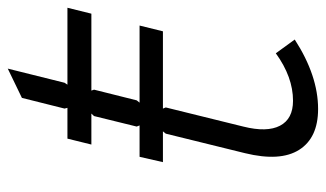

<svg xmlns="http://www.w3.org/2000/svg" viewBox="-191 -631 832 490"><g transform="rotate(-90 225.0 -386.0)"><path d="M334 -98.1 369.1 -49.8Q276.9 9.8 191.9 9.8Q118.2 9.8 87.6 -38.6Q57.1 -86.9 79.1 -176.8L128.9 -378.9L134.8 -386.2H56.2L69.8 -445.8H149.9L147 -453.1L173.8 -562L180.2 -568.8H101.1L116.2 -629.9H194.8L192.9 -637.2L220.2 -746.1L294.9 -782.2L258.8 -637.2L253.9 -629.9H450.2L435.1 -568.8H238.8L241.2 -562L213.9 -453.1L208 -445.8H404.8L390.1 -386.2H192.9L195.8 -378.9L147 -181.2Q131.8 -120.6 149.2 -87.4Q166.5 -54.2 212.9 -54.2Q273.4 -54.2 334 -98.1Z"/></g></svg>

Font: Sinkin Sans 300 Light Italic
Style: Regular
Weight: 300
Italic angle: -112°
Designer: Keith Bates
Foundry: K-Type
Version: Sinkin Sans (version 1.0)  by Keith Bates   •   © 2014   www